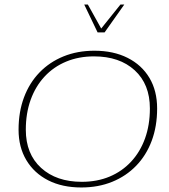

<svg xmlns="http://www.w3.org/2000/svg" viewBox="-20 -818 746 848"><path d="M339 10Q255 10 193 -21.5Q131 -53 96.5 -110.5Q62 -168 62 -245Q62 -324 86 -388Q110 -452 154.5 -498Q199 -544 260.5 -569Q322 -594 397 -594Q481 -594 543.5 -562.5Q606 -531 640 -474Q674 -417 674 -339Q674 -260 650 -196Q626 -132 581.5 -86Q537 -40 475.5 -15Q414 10 339 10ZM341 -15Q409 -15 464 -38Q519 -61 559 -104Q599 -147 620.5 -206.5Q642 -266 642 -339Q642 -446 575 -507.5Q508 -569 395 -569Q328 -569 272.5 -546Q217 -523 177 -480Q137 -437 115.5 -377.5Q94 -318 94 -245Q94 -138 161.5 -76.5Q229 -15 341 -15ZM411 -675 352 -798H368L427 -692L512 -798H529L442 -675Z"/></svg>

Font: Rokkitt SemiBold Thin
Style: Italic
Weight: 250
Italic angle: -9°
Version: Version 3.103